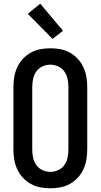

<svg xmlns="http://www.w3.org/2000/svg" viewBox="-20 -1002 540 1030"><path d="M250 8Q223 8 196 3Q169 -2 145 -15.5Q121 -29 102.5 -49Q84 -69 72.5 -94Q61 -119 56.5 -146Q52 -173 52 -200V-535Q52 -562 56.5 -589Q61 -616 72.5 -641Q84 -666 102.5 -686Q121 -706 145 -719.5Q169 -733 196 -738Q223 -743 250 -743Q277 -743 304 -738Q331 -733 355 -719.5Q379 -706 397.5 -686Q416 -666 427.5 -641Q439 -616 443.5 -589Q448 -562 448 -535V-200Q448 -173 443.5 -146Q439 -119 427.5 -94Q416 -69 397.5 -49Q379 -29 355 -15.5Q331 -2 304 3Q277 8 250 8ZM250 -80Q272 -80 292.5 -89.5Q313 -99 325.5 -117Q338 -135 342.5 -156.5Q347 -178 347 -200V-535Q347 -557 342.5 -578.5Q338 -600 325.5 -618Q313 -636 292.5 -645.5Q272 -655 250 -655Q228 -655 207.5 -645.5Q187 -636 174.5 -618Q162 -600 157.5 -578.5Q153 -557 153 -535V-200Q153 -178 157.5 -156.5Q162 -135 174.5 -117Q187 -99 207.5 -89.5Q228 -80 250 -80ZM262 -793 129 -928 196 -982 318 -837Z"/></svg>

Font: Iosevka Term Semibold
Style: Regular
Weight: 600
Monospace: yes
Designer: Belleve Invis
Foundry: Belleve Invis
Version: Version 31.4.0